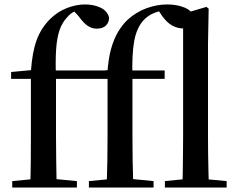

<svg xmlns="http://www.w3.org/2000/svg" viewBox="-20 -844 1071 864"><path d="M35 0V-29L149 -40H211L326 -29V0ZM116 0Q118 -58 118.5 -116.5Q119 -175 119 -232V-489H30V-520L159 -532L119 -511V-521Q125 -610 145 -664Q165 -718 206 -759Q240 -792 281.5 -808Q323 -824 363 -824Q402 -824 432.5 -809.5Q463 -795 471 -765Q471 -743 456.5 -729Q442 -715 415 -715Q394 -715 375 -727.5Q356 -740 333 -772L309 -798V-811H353V-803Q333 -800 315 -792Q297 -784 282 -766Q260 -743 248 -708.5Q236 -674 232.5 -621Q229 -568 232 -489V-232Q232 -175 233 -116.5Q234 -58 235 0ZM176 -489V-527H451V-489ZM380 0V-29L494 -40H560L671 -29V0ZM460 0Q462 -58 463 -116.5Q464 -175 464 -232V-489H376V-520L504 -532L463 -511Q467 -578 479.5 -623Q492 -668 511 -700Q530 -732 554 -755Q593 -790 639.5 -807Q686 -824 733 -824Q777 -824 811.5 -809.5Q846 -795 855 -764Q854 -743 841.5 -729.5Q829 -716 803 -716Q780 -716 756 -728.5Q732 -741 709 -773L691 -800V-811H728V-800Q696 -795 671 -784.5Q646 -774 626 -753Q595 -719 584 -659.5Q573 -600 576 -498V-232Q576 -175 577 -116.5Q578 -58 580 0ZM521 -489V-527H721V-489ZM722 0V-29L832 -40H884L1000 -29V0ZM801 0Q802 -34 802.5 -73.5Q803 -113 803.5 -154.5Q804 -196 804 -232V-782L909 -813L919 -805L916 -647V-232Q916 -196 916.5 -154.5Q917 -113 918 -73.5Q919 -34 920 0Z"/></svg>

Font: Noto Serif TC SemiBold
Style: Regular
Weight: 600
Version: Version 2.002-H1;hotconv 1.1.0;makeotfexe 2.6.0